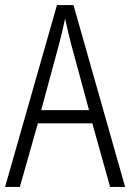

<svg xmlns="http://www.w3.org/2000/svg" viewBox="-20 -735 512 755"><path d="M413 0H472L269 -715H204L0 0H58L129 -250H343ZM258 -568 330 -302H142L214 -568C222 -600 230 -631 236 -662C242 -632 251 -598 258 -568Z"/></svg>

Font: Noto Sans Hebrew Condensed Light
Style: Regular
Weight: 300
Width: 3
Designer: Monotype Design Team
Foundry: Monotype Imaging Inc.
Version: Version 2.004